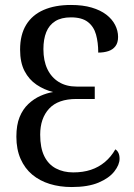

<svg xmlns="http://www.w3.org/2000/svg" viewBox="-20 -744 542 774"><path d="M269 10Q221 10 180.5 -2.5Q140 -15 110 -40Q80 -65 63 -103.5Q46 -142 46 -193Q46 -240 59 -272Q72 -304 94.5 -325Q117 -346 143 -357.5Q169 -369 194 -373Q158 -382 127.5 -402.5Q97 -423 79 -457.5Q61 -492 61 -544Q61 -604 85.5 -644Q110 -684 156 -704Q202 -724 266 -724Q314 -724 349.5 -713.5Q385 -703 408.5 -685Q432 -667 444 -643.5Q456 -620 456 -595Q456 -572 445.5 -558Q435 -544 417 -538Q399 -532 376 -532Q376 -573 367 -605Q358 -637 334 -655.5Q310 -674 266 -674Q227 -674 202.5 -658.5Q178 -643 166.5 -614.5Q155 -586 155 -546Q155 -499 171 -465.5Q187 -432 217 -413.5Q247 -395 289 -395H362V-345H288Q214 -345 178 -306Q142 -267 142 -201Q142 -148 158.5 -114.5Q175 -81 205.5 -65Q236 -49 275 -49Q315 -49 346.5 -59.5Q378 -70 403 -91Q428 -112 445 -142Q453 -137 457.5 -127.5Q462 -118 462 -104Q462 -80 441 -53Q420 -26 377.5 -8Q335 10 269 10Z"/></svg>

Font: Noto Serif Condensed
Style: Regular
Weight: 400
Width: 3
Designer: Monotype Design Team
Foundry: Monotype Imaging Inc.
Version: Version 2.015